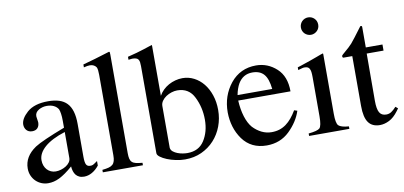

<svg xmlns="http://www.w3.org/2000/svg" viewBox="-67 -897 2357 1119"><g transform="rotate(-10 1111.5 -337.5)"><path d="M286.1 -270Q206.1 -244.6 165 -208.5Q124 -172.4 124 -131.3Q124 -113.8 129.4 -99.4Q134.8 -85 144.3 -74.7Q153.8 -64.5 167 -58.6Q180.2 -52.7 195.3 -52.7Q210.9 -52.7 227.1 -57.6Q243.2 -62.5 256.3 -70.8Q269.5 -79.1 277.8 -90.8Q286.1 -102.5 286.1 -116.2ZM106.9 -215.8Q128.9 -230 174.3 -250Q219.7 -270 286.1 -295.4V-336.4Q286.1 -360.4 283.4 -378.2Q280.8 -396 276.4 -405.8Q267.6 -420.9 250.2 -429.4Q232.9 -438 208 -438Q183.6 -438 160.6 -425.3H161.1Q138.7 -412.1 138.7 -389.6Q138.7 -388.2 139.4 -382.8Q140.1 -377.4 141.1 -371.1Q142.1 -364.7 142.8 -359.1Q143.6 -353.5 143.6 -352.1Q143.6 -331.5 132.6 -319.3Q121.6 -307.1 100.6 -307.1Q89.4 -307.1 80.8 -311Q72.3 -314.9 66.7 -321.5Q61 -328.1 58.1 -336.7Q55.2 -345.2 55.2 -354Q55.2 -388.7 96.7 -425.8Q139.6 -463.4 221.2 -463.4Q258.3 -463.4 285.9 -454.6Q313.5 -445.8 331.8 -426.8Q350.1 -407.7 359.1 -377.2Q368.2 -346.7 368.2 -303.2V-107.9Q368.2 -75.2 375 -62.7Q381.8 -50.3 397.9 -50.3Q403.8 -50.3 407.5 -50.8Q411.1 -51.3 415.3 -53.2Q419.4 -55.2 425.3 -59.3Q431.2 -63.5 441.9 -70.8V-43.9Q422.9 -20 399.9 -7.1Q377 5.9 352.5 5.9Q335.9 5.9 324 0.2Q312 -5.4 304.4 -14.9Q296.9 -24.4 292.7 -37.6Q288.6 -50.8 287.6 -65.9Q264.2 -45.4 244.4 -31.5Q224.6 -17.6 207.3 -9Q189.9 -0.5 173.6 3.4Q157.2 7.3 140.1 7.3Q119.1 7.3 100.3 -0.5Q81.5 -8.3 67.4 -22.2Q53.2 -36.1 44.9 -55.4Q36.6 -74.7 36.6 -97.7Q36.6 -168.5 106.9 -215.8Z M463.9 -14.6Q486.8 -17.1 501.7 -21Q516.6 -24.9 525.4 -33Q534.2 -41 537.8 -54Q541.5 -66.9 541.5 -86.9V-563Q541.5 -594.2 536.1 -607.4Q530.8 -616.2 521 -621.8Q511.2 -627.4 497.1 -627.4Q489.7 -627.4 481.7 -626Q473.6 -624.5 461.4 -621.6V-638.7Q494.6 -647.5 534.2 -659.2Q573.7 -670.9 620.6 -685.5Q624.5 -685.5 625.2 -682.6Q626 -679.7 626 -669.4V-85Q626 -64.5 629.2 -51.5Q632.3 -38.6 640.6 -31Q648.9 -23.4 663.6 -20Q678.2 -16.6 701.2 -14.6V0H463.9Z M969.2 -24.9Q1037.1 -24.9 1069.8 -76.2Q1103 -127.9 1103 -199.2Q1103 -272 1072.3 -333.5Q1042.5 -395 973.1 -395Q957 -395 939.2 -389.4Q921.4 -383.8 906.7 -374Q892.1 -364.3 882.3 -350.3Q872.6 -336.4 872.6 -320.3V-71.8Q875 -58.6 886 -49.8Q897 -41 911.6 -35.4Q926.3 -29.8 941.9 -27.3Q957.5 -24.9 969.2 -24.9ZM725.1 -620.1V-637.7Q752.4 -644 778.6 -651.6Q804.7 -659.2 825.7 -665.8Q846.7 -672.4 859.6 -677Q872.6 -681.6 873.5 -681.6Q874.5 -677.7 874.5 -675.3V-380.4Q884.8 -398.9 899.9 -413.6Q915 -428.2 933.6 -438.5Q952.1 -448.7 973.1 -454.3Q994.1 -460 1015.6 -460Q1051.8 -460 1083.3 -443.8Q1114.7 -427.7 1138.2 -398.9Q1161.6 -370.1 1175.3 -329.8Q1189 -289.6 1189 -241.7Q1189 -190.9 1171.9 -145.5Q1154.8 -100.1 1123.3 -65.7Q1091.8 -31.2 1047.9 -11Q1003.9 9.3 949.7 9.3Q923.8 9.3 895.8 3.4Q867.7 -2.4 844.2 -12Q820.8 -21.5 805.7 -33Q790.5 -44.4 790.5 -55.7V-570.8Q790.5 -584.5 789.1 -594.2Q787.6 -604 783.2 -610.4Q778.8 -616.7 770.3 -619.6Q761.7 -622.6 747.6 -622.6Z M1337.9 -372.6Q1330.6 -359.9 1324.7 -343Q1318.8 -326.2 1315.4 -307.1H1520.5Q1514.2 -368.2 1490.7 -395Q1467.3 -421.9 1422.4 -421.9Q1367.2 -421.9 1337.9 -372.6ZM1313.5 -274.9Q1316.4 -221.2 1329.6 -179Q1342.8 -136.7 1364.7 -111.3Q1387.7 -86.9 1415.5 -73.2Q1443.4 -59.6 1474.1 -59.6Q1499.5 -59.6 1520.8 -66.4Q1542 -73.2 1560.1 -86.4Q1578.1 -99.6 1594 -118.7Q1609.9 -137.7 1624.5 -162.6L1642.6 -156.7Q1622.6 -94.2 1567.9 -41Q1513.2 11.7 1433.1 11.7Q1340.8 11.7 1290.5 -57.6Q1265.6 -92.8 1253.7 -132.6Q1241.7 -172.4 1241.2 -217.3Q1241.2 -315.4 1298.8 -387.2Q1356.9 -458.5 1450.7 -458.5Q1519.5 -458.5 1571.8 -410.6Q1623 -363.8 1623 -274.9Z M1798.3 -681.6Q1809.1 -681.6 1818.4 -677.7Q1827.6 -673.8 1834.7 -666.7Q1841.8 -659.7 1845.7 -650.4Q1849.6 -641.1 1849.6 -629.9Q1849.6 -619.1 1845.7 -609.9Q1841.8 -600.6 1834.7 -593.8Q1827.6 -586.9 1818.4 -582.8Q1809.1 -578.6 1798.3 -578.6Q1787.6 -578.6 1778.1 -582.8Q1768.6 -586.9 1761.7 -593.8Q1754.9 -600.6 1751 -609.9Q1747.1 -619.1 1747.1 -629.9Q1747.1 -640.6 1751 -649.9Q1754.9 -659.2 1761.7 -666.3Q1768.6 -673.3 1778.1 -677.5Q1787.6 -681.6 1798.3 -681.6ZM1684.6 -14.6Q1737.3 -20 1750.5 -32.2Q1764.2 -45.4 1764.2 -102.1V-334.5Q1764.2 -353 1762.5 -365.2Q1760.7 -377.4 1756.3 -384.8Q1752 -392.1 1744.9 -395Q1737.8 -397.9 1727.1 -397.9Q1724.6 -397.9 1722.2 -397.7Q1719.7 -397.5 1716.1 -396.7Q1712.4 -396 1706.1 -394Q1699.7 -392.1 1689 -389.2V-405.3L1710.4 -412.1Q1740.2 -421.9 1764.6 -430.4Q1789.1 -439 1806.6 -445.6Q1824.2 -452.1 1834.7 -456.1Q1845.2 -460 1847.7 -460Q1848.1 -458 1848.4 -456.3Q1848.6 -454.6 1848.6 -452.1V-102.1Q1848.6 -46.9 1861.8 -32.7Q1876.5 -18.1 1922.9 -14.6V0H1684.6Z M2198.2 -450.7V-414.6H2098.6Q2098.6 -385.3 2098.4 -348.6Q2098.1 -312 2098.1 -274.2Q2098.1 -236.3 2097.9 -200Q2097.7 -163.6 2097.7 -134.3Q2097.7 -86.9 2109.6 -65.9Q2121.6 -44.9 2149.4 -44.9Q2166.5 -44.9 2179.7 -53.5Q2192.9 -62 2209.5 -80.1L2223.1 -68.4L2211.9 -53.2Q2186.5 -19 2158.2 -4.9Q2129.9 9.3 2103 9.3Q2057.1 9.3 2035.2 -21.5Q2013.2 -52.2 2013.2 -119.6V-414.6H1960.4Q1957.5 -416 1956.3 -417.5Q1955.1 -418.9 1955.1 -421.9Q1955.1 -424.3 1955.3 -426Q1955.6 -427.7 1957.3 -429.7Q1959 -431.6 1962.2 -434.6Q1965.3 -437.5 1971.2 -442.4Q2003.9 -469.7 2019.5 -487.3Q2027.3 -496.1 2044.7 -518.8Q2062 -541.5 2089.8 -578.6Q2096.7 -578.6 2098.1 -577.6Q2099.6 -576.7 2099.6 -569.8V-450.7Z"/></g></svg>

Font: Dima Niloofar
Style: Regular
Weight: 400
Designer: R.Balvardi
Foundry: Dima Software Group
Version: Version 3.00;November 13, 2018;FontCreator 11.5.0.2427 64-bi